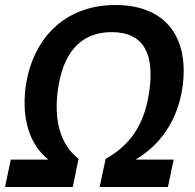

<svg xmlns="http://www.w3.org/2000/svg" viewBox="-45 -745 775 765"><path d="M-25 0H245L268 -112C191 -172 171 -273 185 -382C203 -524 268 -617 400 -617C532 -617 570 -524 550 -383C535 -275 493 -177 376 -112L352 0H624L647 -109H495C592 -166 663 -264 682 -397C709 -585 625 -725 415 -725C206 -725 83 -584 57 -398C40 -264 77 -165 148 -109H-2Z"/></svg>

Font: Noto Sans SemiBold
Style: Italic
Weight: 600
Italic angle: -12°
Designer: Monotype Design Team
Foundry: Monotype Imaging Inc.
Version: Version 2.013